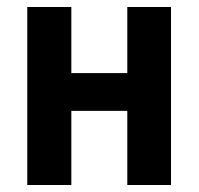

<svg xmlns="http://www.w3.org/2000/svg" viewBox="-20 -529 568 549"><path d="M58 0V-509H184V-320H344V-509H469V0H344V-212H184V0Z"/></svg>

Font: Zen Kaku Gothic New Black
Style: Regular
Weight: 900
Designer: Yoshimichi Ohira
Foundry: Positype
Version: Version 1.001